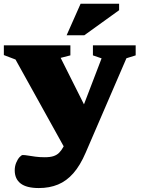

<svg xmlns="http://www.w3.org/2000/svg" viewBox="-23 -736 732 997"><path d="M461 -98.5 328.5 61.5 57.5 -427 -3 -450V-500.5H342.5V-448.5L292 -435.5ZM178.5 240.5Q115 240.5 84.2 216.8Q53.5 193 53.5 148.5Q53.5 127.5 61 109.2Q68.5 91 78.5 80Q88.5 69 95.5 69Q106 69 122.5 71.8Q139 74.5 160.8 77.5Q182.5 80.5 209 80.5Q238 80.5 255.5 74.5Q273 68.5 284.2 57Q295.5 45.5 304.5 29.5L332 -20.5L367 -74L504.5 -433L459.5 -448.5V-500.5H681.5V-448.5L633.5 -433.5L422 56.5Q393.5 123 358 163.5Q322.5 204 278.2 222.2Q234 240.5 178.5 240.5ZM323 -553 395.5 -716.5H595.5V-683L415 -553Z"/></svg>

Font: Newsreader 9pt ExtraBold
Style: Regular
Weight: 800
Designer: Hugues Gentile
Foundry: Production Type
Version: Version 1.003